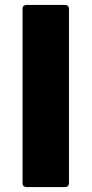

<svg xmlns="http://www.w3.org/2000/svg" viewBox="-20 -754 369 774"><path d="M87 0Q71 0 71 -16V-718Q71 -734 87 -734H242Q258 -734 258 -718V-16Q258 0 242 0Z"/></svg>

Font: LINE Seed Sans App ExtraBold
Style: Regular
Weight: 800
Designer: LINE VX Design & Dalton Maag Ltd & Sandoll Inc
Foundry: Dalton Maag Ltd
Version: Version 1.003